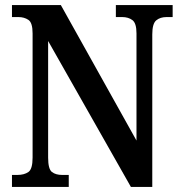

<svg xmlns="http://www.w3.org/2000/svg" viewBox="-20 -734 715 754"><path d="M27 0V-47H48Q75 -47 91.5 -58.5Q108 -70 108 -115V-603Q108 -645 91.5 -656Q75 -667 52 -667H27V-714H219L516 -182V-603Q516 -643 500 -655Q484 -667 460 -667H435V-714H658V-667H634Q609 -667 593.5 -654Q578 -641 578 -599V0H494L169 -573V-115Q169 -70 184 -58.5Q199 -47 224 -47H250V0Z"/></svg>

Font: Noto Serif Thai Condensed SemiBold
Style: Regular
Weight: 600
Width: 3
Designer: Monotype Design Team
Foundry: Monotype Imaging Inc.
Version: Version 2.002; ttfautohint (v1.8.4.7-5d5b)